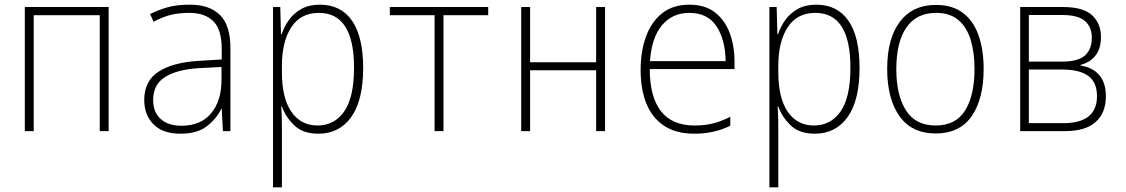

<svg xmlns="http://www.w3.org/2000/svg" viewBox="-20 -560 4810 820"><path d="M86 0V-530H444V0H406V-495H124V0Z M751 11Q675 11 635.5 -29Q596 -69 596 -133Q596 -214 656.5 -253.5Q717 -293 826 -300L927 -306V-349Q927 -434 891 -469.5Q855 -505 789 -505Q742 -505 707.5 -496Q673 -487 636 -467L621 -500Q657 -518 696 -529Q735 -540 791 -540Q875 -540 919.5 -496Q964 -452 964 -355V0H932L927 -95H925Q904 -52 863 -20.5Q822 11 751 11ZM755 -23Q838 -23 882 -76.5Q926 -130 926 -219V-274L832 -269Q739 -264 686.5 -232Q634 -200 634 -133Q634 -81 666 -52Q698 -23 755 -23Z M1146 240V-530H1177L1180 -414H1183Q1194 -447 1214.5 -475.5Q1235 -504 1267.5 -522Q1300 -540 1346 -540Q1436 -540 1483.5 -471.5Q1531 -403 1531 -270Q1531 -131 1480 -60Q1429 11 1340 11Q1274 11 1237 -24.5Q1200 -60 1184 -105H1181Q1183 -81 1183.5 -54Q1184 -27 1184 0V240ZM1336 -24Q1408 -24 1450 -84Q1492 -144 1492 -271Q1492 -505 1342 -505Q1264 -505 1224 -443.5Q1184 -382 1184 -278V-252Q1184 -141 1224.5 -82.5Q1265 -24 1336 -24Z M1836 0V-495H1645V-530H2065V-495H1874V0Z M2206 0V-530H2244V-294H2526V-530H2564V0H2526V-260H2244V0Z M2946 11Q2867 11 2816 -23Q2765 -57 2740.5 -118Q2716 -179 2716 -261Q2716 -341 2739 -404Q2762 -467 2808 -503.5Q2854 -540 2924 -540Q2991 -540 3033.5 -507Q3076 -474 3096.5 -419Q3117 -364 3117 -296V-265H2755Q2755 -147 2802.5 -85.5Q2850 -24 2947 -24Q2990 -24 3025.5 -33Q3061 -42 3099 -61V-23Q3030 11 2946 11ZM2756 -299H3079Q3078 -389 3040.5 -447Q3003 -505 2924 -505Q2852 -505 2807.5 -452.5Q2763 -400 2756 -299Z M3266 240V-530H3297L3300 -414H3303Q3314 -447 3334.5 -475.5Q3355 -504 3387.5 -522Q3420 -540 3466 -540Q3556 -540 3603.5 -471.5Q3651 -403 3651 -270Q3651 -131 3600 -60Q3549 11 3460 11Q3394 11 3357 -24.5Q3320 -60 3304 -105H3301Q3303 -81 3303.5 -54Q3304 -27 3304 0V240ZM3456 -24Q3528 -24 3570 -84Q3612 -144 3612 -271Q3612 -505 3462 -505Q3384 -505 3344 -443.5Q3304 -382 3304 -278V-252Q3304 -141 3344.5 -82.5Q3385 -24 3456 -24Z M3976 10Q3874 10 3821.5 -64Q3769 -138 3769 -266Q3769 -396 3823.5 -467.5Q3878 -539 3977 -539Q4048 -539 4093 -504.5Q4138 -470 4159.5 -408.5Q4181 -347 4181 -265Q4181 -138 4130 -64Q4079 10 3976 10ZM3976 -24Q4062 -24 4102 -88.5Q4142 -153 4142 -266Q4142 -336 4125.5 -390Q4109 -444 4073 -474.5Q4037 -505 3978 -505Q3894 -505 3851 -442.5Q3808 -380 3808 -265Q3808 -154 3849 -89Q3890 -24 3976 -24Z M4337 0V-530H4520Q4607 -530 4644.5 -494.5Q4682 -459 4682 -402Q4682 -352 4658.5 -322.5Q4635 -293 4595 -283V-280Q4647 -272 4675 -239Q4703 -206 4703 -149Q4703 -78 4659.5 -39Q4616 0 4528 0ZM4374 -297H4517Q4584 -297 4613.5 -323Q4643 -349 4643 -400Q4643 -444 4614 -470Q4585 -496 4515 -496H4374ZM4374 -34H4521Q4665 -34 4665 -149Q4665 -209 4627.5 -236Q4590 -263 4517 -263H4374Z"/></svg>

Font: Noto Sans Mono Condensed ExtraLight
Style: Regular
Weight: 200
Width: 3
Designer: Monotype Design Team
Foundry: Monotype Imaging Inc.
Version: Version 2.014; ttfautohint (v1.8.4.7-5d5b)